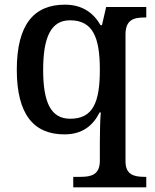

<svg xmlns="http://www.w3.org/2000/svg" viewBox="-20 -566 663 823"><path d="M294 237H607V192H599C555 192 518 183 518 126V-419C518 -482 555 -491 599 -491H607V-536H435L417 -458H411C381 -510 334 -546 258 -546C125 -546 52 -460 52 -267C52 -75 125 10 256 10C333 10 378 -27 407 -84H412C409 -53 408 11 408 43V123C408 183 371 192 326 192H294ZM281 -57C198 -57 165 -127 165 -266C165 -406 198 -479 280 -479C378 -479 408 -406 408 -267C408 -126 378 -57 281 -57Z"/></svg>

Font: Noto Serif Myanmar Medium
Style: Regular
Weight: 500
Designer: Ben Mitchell and the Monotype Design Team
Foundry: Monotype Imaging Inc.
Version: Version 2.106